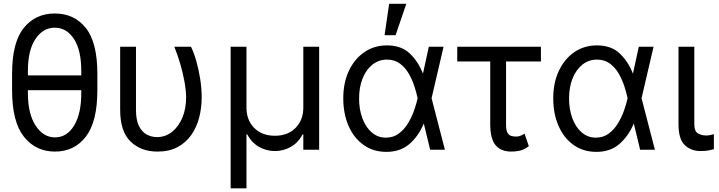

<svg xmlns="http://www.w3.org/2000/svg" viewBox="-20 -793 3806 1017"><path d="M495.7 -402V-315.3Q495.7 -148.1 434.7 -69.1Q373.6 9.9 271.3 9.9Q169 9.9 106.5 -69.1Q44 -148.1 44 -315.3V-402Q44 -568.2 105.8 -644.9Q167.6 -721.6 269.9 -721.6Q373.2 -721.6 434.5 -644.9Q495.7 -568.2 495.7 -402ZM127.8 -393.5H410.5V-417.6Q410.5 -527.3 371.6 -586.8Q332.7 -646.3 269.9 -646.3Q208.1 -646.3 168 -586.8Q127.8 -527.3 127.8 -417.6ZM410.5 -299.7V-315.3H127.8V-299.7Q127.8 -190 168.7 -127.7Q209.5 -65.3 271.3 -65.3Q334.2 -65.3 372.3 -127.7Q410.5 -190 410.5 -299.7Z M616.5 -545.5H700.3V-210.2Q700.3 -157 716.1 -125.5Q731.9 -94.1 757.3 -80.4Q782.7 -66.8 811.1 -66.8Q856.5 -66.8 891.5 -94.8Q926.5 -122.9 946.2 -170.5Q965.9 -218 965.9 -277Q965.2 -317.5 956.5 -364.3Q947.8 -411.2 933.8 -458.1Q919.7 -505 903.4 -545.5H991.5Q1006.4 -515.6 1019.4 -470.9Q1032.3 -426.1 1040.3 -375.4Q1048.3 -324.6 1048.3 -277Q1048.3 -221.2 1034.8 -169.6Q1021.3 -117.9 992.9 -77.6Q964.5 -37.3 920.1 -13.7Q875.7 9.9 813.9 9.9Q726.6 9.9 671.5 -43.3Q616.5 -96.6 616.5 -211.6Z M1201.7 204.5V-545.5H1285.5V-223Q1285.5 -156.6 1326.7 -115.2Q1367.9 -73.9 1436.1 -73.9Q1504.3 -73.9 1545.5 -115.4Q1586.6 -157 1586.6 -223V-545.5H1670.5V0H1586.6V-81H1582.4Q1560.4 -38 1521 -15.4Q1481.5 7.1 1436.1 7.1Q1390.6 7.1 1351.4 -15.4Q1312.1 -38 1289.8 -81H1285.5V204.5Z M2024.1 11.4Q1956 10.7 1905.2 -25.7Q1854.4 -62.1 1826.3 -126.1Q1798.3 -190 1798.3 -272.7Q1798.3 -354.8 1827.9 -417.8Q1857.6 -480.8 1909.8 -516.7Q1962 -552.6 2029.8 -552.6Q2104.4 -552.6 2149.3 -510.8Q2194.2 -469.1 2220.2 -403.4H2220.5L2251.4 -545.5H2329.5L2266 -272.7L2336.6 0H2258.5L2225.1 -137.8H2224.4Q2196.7 -71.7 2148.1 -29.8Q2099.4 12.1 2024.1 11.4ZM2192.1 -272.7 2191.8 -274.1Q2186.4 -300.1 2175.4 -334.5Q2164.4 -369 2146 -401.6Q2127.5 -434.3 2098.9 -455.8Q2070.3 -477.3 2029.8 -477.3Q1986.5 -477.3 1953.1 -451Q1919.7 -424.7 1900.9 -378.2Q1882.1 -331.7 1882.1 -271.3Q1882.1 -212.4 1899.9 -165.3Q1917.6 -118.3 1949.6 -91.1Q1981.5 -63.9 2024.1 -63.9Q2063.6 -63.9 2092.7 -85.8Q2121.8 -107.6 2141.7 -140.8Q2161.6 -174 2173.8 -209.3Q2186.1 -244.7 2191.8 -271.3ZM2017 -606.5 2041.2 -772.7H2132.1L2075.3 -606.5Z M2845.2 -545.5V-467.3H2660.5V-132.1Q2660.5 -100.9 2669.2 -87.9Q2677.9 -74.9 2690.5 -72.3Q2703.1 -69.6 2714.5 -69.6Q2727.3 -69.6 2739.2 -74.8Q2751.1 -79.9 2758.5 -85.2L2781.2 -18.5Q2756.7 -0.4 2734.6 4.8Q2712.4 9.9 2688.9 9.9Q2633.5 9.9 2605.1 -23.8Q2576.7 -57.5 2576.7 -136.4V-467.3H2402V-545.5Z M3136.4 11.4Q3068.2 10.7 3017.4 -25.7Q2966.6 -62.1 2938.6 -126.1Q2910.5 -190 2910.5 -272.7Q2910.5 -354.8 2940.2 -417.8Q2969.8 -480.8 3022 -516.7Q3074.2 -552.6 3142 -552.6Q3216.6 -552.6 3261.5 -510.8Q3306.5 -469.1 3332.4 -403.4H3332.7L3363.6 -545.5H3441.8L3378.2 -272.7L3448.9 0H3370.7L3337.4 -137.8H3336.6Q3308.9 -71.7 3260.3 -29.8Q3211.6 12.1 3136.4 11.4ZM3304.3 -272.7 3304 -274.1Q3298.7 -300.1 3287.6 -334.5Q3276.6 -369 3258.2 -401.6Q3239.7 -434.3 3211.1 -455.8Q3182.5 -477.3 3142 -477.3Q3098.7 -477.3 3065.3 -451Q3032 -424.7 3013.1 -378.2Q2994.3 -331.7 2994.3 -271.3Q2994.3 -212.4 3012.1 -165.3Q3029.8 -118.3 3061.8 -91.1Q3093.8 -63.9 3136.4 -63.9Q3175.8 -63.9 3204.9 -85.8Q3234 -107.6 3253.9 -140.8Q3273.8 -174 3286 -209.3Q3298.3 -244.7 3304 -271.3Z M3573.9 -545.5H3657.7V-134.9Q3657.7 -96.6 3677.7 -85.9Q3697.8 -75.3 3720.2 -75.3Q3730.8 -75.3 3743.4 -77.8Q3756 -80.3 3761.4 -82.4V-2.8Q3750.7 0.4 3733.3 3.7Q3715.9 7.1 3690.3 7.1Q3640.3 7.1 3607.1 -24.5Q3573.9 -56.1 3573.9 -134.9Z"/></svg>

Font: Inter Alia
Style: Regular
Weight: 400
Designer: Rasmus Andersson (Latin, Greek, Cyrillic etc.) and Evan from Shavian.info (Shavian, old style figures)
Foundry: Shavian.info
Version: Version 0.001;git-37ab20767